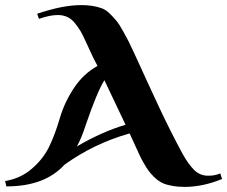

<svg xmlns="http://www.w3.org/2000/svg" viewBox="-22 -729 892 754"><path d="M843 -48 850 -26Q774 5 703 5Q676 5 652.5 0.5Q629 -4 619 -9L609 -14Q595 -22 582.5 -34.5Q570 -47 561.5 -58.5Q553 -70 542.5 -88.5Q532 -107 527 -118Q522 -129 512 -150.5Q502 -172 499 -179L487 -205Q348 -166 231 -82Q154 3 3 3L-2 -18Q58 -28 102 -65.5Q146 -103 169.5 -150Q193 -197 213 -265Q231 -327 268.5 -383.5Q306 -440 361 -470Q342 -505 329 -535Q325 -543 313.5 -568.5Q302 -594 294.5 -606.5Q287 -619 273.5 -636.5Q260 -654 243 -662Q226 -670 205 -670Q174 -670 131 -655L124 -675Q224 -709 297 -709Q343 -709 376 -697Q392 -692 408 -676.5Q424 -661 435.5 -647Q447 -633 462 -605.5Q477 -578 483.5 -565.5Q490 -553 503.5 -523.5Q517 -494 518 -492Q530 -465 559 -402.5Q588 -340 604.5 -304.5Q621 -269 646.5 -218Q672 -167 695 -125Q717 -85 740.5 -61.5Q764 -38 798 -39Q822 -39 843 -48ZM471 -239 388 -414Q360 -370 315 -239Q298 -186 280 -154Q379 -212 471 -239Z"/></svg>

Font: Uncial Antiqua
Style: Regular
Weight: 400
Designer: Astigmatic (AOETI)
Foundry: Astigmatic (AOETI)
Version: Version 1.000